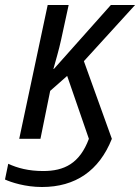

<svg xmlns="http://www.w3.org/2000/svg" viewBox="-38 -556 561 769"><path d="M-18 163C6 174 63 193 130 193C264 193 359 128 410 0L298 -311L503 -536H406L178 -280H176C185 -313 198 -356 207 -398L237 -536H153L39 0H124L163 -192L231 -252L318 0C281 99 219 129 135 129C76 129 32 117 -5 100Z"/></svg>

Font: Noto Sans SemiCondensed
Style: Italic
Weight: 400
Width: 4
Italic angle: -12°
Designer: Monotype Design Team
Foundry: Monotype Imaging Inc.
Version: Version 2.013